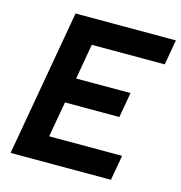

<svg xmlns="http://www.w3.org/2000/svg" viewBox="-104 -786 829 879"><g transform="rotate(15 311.0 -346.5)"><path d="M24.4 0H500L521 -119.1H175.3L205.1 -287.6H462.9L483.9 -406.7H226.1L255.4 -574.2H601.1L622.1 -693.4H146.5L125.5 -574.2Z"/></g></svg>

Font: Cascadia Code
Style: Bold Italic
Weight: 700
Italic angle: -10°
Monospace: yes
Designer: Aaron Bell
Foundry: Saja Typeworks
Version: Version 2404.023